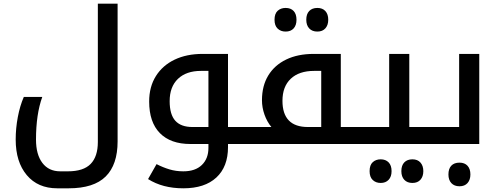

<svg xmlns="http://www.w3.org/2000/svg" viewBox="-20 -780 2701 1040"><path d="M290 240Q185 240 125 168.5Q65 97 65 -24Q65 -85 76.5 -146Q88 -207 109 -255H209Q175 -161 175 -24Q175 57 209.5 102.5Q244 148 306 148H348Q432 148 471 108Q510 68 510 -11V-760H617V-14Q617 112 552.5 176Q488 240 352 240Z M1311 -92Q1316 -92 1316 -88V-5Q1316 0 1311 0H1130Q1125 0 1125 -5V-88Q1125 -92 1130 -92ZM973 240Q861 240 782 190L828 109Q863 127 898 137.5Q933 148 973 148Q1038 148 1073.5 113.5Q1109 79 1109 21V0H1011Q904 0 846 -59Q788 -118 788 -230Q788 -310 824.5 -368Q861 -426 926 -457Q991 -488 1077 -488H1215V17Q1215 123 1152 181.5Q1089 240 973 240ZM1109 -92V-396H1069Q989 -396 944 -353Q899 -310 899 -232Q899 -160 929.5 -126Q960 -92 1023 -92Z M1527 -609Q1501 -609 1484 -625Q1467 -641 1467 -673Q1467 -706 1484 -721.5Q1501 -737 1527 -737Q1555 -737 1570.5 -720.5Q1586 -704 1586 -673Q1586 -643 1570.5 -626Q1555 -609 1527 -609ZM1699 -609Q1671 -609 1655 -626Q1639 -643 1639 -673Q1639 -704 1655 -720.5Q1671 -737 1699 -737Q1727 -737 1742.5 -720Q1758 -703 1758 -673Q1758 -644 1742.5 -626.5Q1727 -609 1699 -609Z M1938 -92Q1943 -92 1943 -87V-4Q1943 0 1938 0H1301Q1296 0 1296 -5V-88Q1296 -92 1301 -92H1450Q1426 -121 1412.5 -159.5Q1399 -198 1399 -237Q1399 -315 1433 -371Q1467 -427 1530 -457.5Q1593 -488 1679 -488H1826V-92ZM1720 -92V-396H1682Q1600 -396 1555 -353.5Q1510 -311 1510 -234Q1510 -92 1648 -92Z M2042 211Q2016 211 1999 195Q1982 179 1982 147Q1982 114 1999 98.5Q2016 83 2042 83Q2069 83 2085 99.5Q2101 116 2101 147Q2101 177 2085 194Q2069 211 2042 211ZM2214 211Q2186 211 2170 194Q2154 177 2154 147Q2154 116 2170 99.5Q2186 83 2214 83Q2242 83 2257.5 100.5Q2273 118 2273 147Q2273 176 2257.5 193.5Q2242 211 2214 211Z M1928 0Q1923 0 1923 -5V-88Q1923 -92 1928 -92H2088V-488H2197V-92H2347Q2352 -92 2352 -88V-5Q2352 0 2347 0Z M2469 229Q2441 229 2425 212Q2409 195 2409 165Q2409 134 2424.5 117.5Q2440 101 2469 101Q2497 101 2512.5 118Q2528 135 2528 165Q2528 194 2512.5 211.5Q2497 229 2469 229Z M2337 0Q2332 0 2332 -5V-88Q2332 -92 2337 -92H2467V-488H2576V0Z"/></svg>

Font: Noto Kufi Arabic Medium
Style: Regular
Weight: 500
Designer: Monotype Design Team, David Williams, Khaled Hosny
Foundry: Google LLC
Version: Version 2.109; ttfautohint (v1.8.4.7-5d5b)